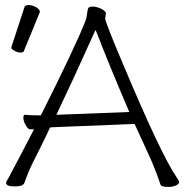

<svg xmlns="http://www.w3.org/2000/svg" viewBox="-20 -732 730 756"><path d="M114 -223H98Q90 -223 81 -239.5Q72 -256 72 -268Q72 -280 78 -280H80Q98 -278 119 -278H141Q278 -551 317 -651Q321 -661 323 -679Q325 -697 328.5 -701.5Q332 -706 346 -706Q360 -706 377 -698Q394 -690 397 -680L394 -660Q394 -646 463 -483Q614 -123 676 -33Q685 -20 685.5 -16Q686 -12 682 -8Q670 4 642.5 4Q615 4 612 -5Q593 -61 571 -111L510 -244L484 -243Q424 -240 367 -238Q310 -236 273.5 -234.5Q237 -233 213 -232Q189 -231 187.5 -231Q186 -231 177 -230Q160 -193 144 -161L114 -101Q94 -63 76 -12Q71 2 37.5 2Q4 2 4 -12Q4 -16 7.5 -21Q11 -26 15 -34Q19 -42 28.5 -60Q38 -78 57.5 -114.5Q77 -151 114 -223ZM317 -651ZM489 -291Q402 -495 361 -603L356 -614L351 -603Q268 -418 202 -280ZM76 -703Q78 -712 93 -712Q108 -712 122.5 -703.5Q137 -695 137 -685Q137 -683 136 -682L74 -531Q72 -525 61 -525Q50 -525 37.5 -532Q25 -539 25 -542V-547Z"/></svg>

Font: ToneOZ-Pinyin-WenKai-Light
Style: Light
Weight: 300
Designer: Fontworks Inc.
Foundry: ToneOZ
Version: Version 0.240331